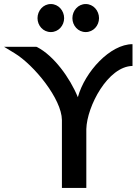

<svg xmlns="http://www.w3.org/2000/svg" viewBox="-27 -932 677 952"><path d="M464 -842C464 -879 436 -912 398 -912C360 -912 332 -879 332 -842C332 -805 360 -773 398 -773C436 -773 464 -805 464 -842ZM291 -842C291 -879 263 -912 225 -912C187 -912 159 -879 159 -842C159 -805 187 -773 225 -773C263 -773 291 -805 291 -842ZM44 -669C142 -610 279 -441 280 -337V0H401V-292C404 -405 508 -603 630 -605V-713C520 -713 394 -577 359 -450C319 -548 239 -656 158 -698L153 -700H-7Z"/></svg>

Font: Mint Spirit
Style: Bold
Weight: 700
Designer: HARENDAL Hirwen
Foundry: Arkandis Digital Foundry.
Version: Version 1.004;FFEdit